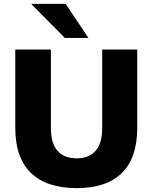

<svg xmlns="http://www.w3.org/2000/svg" viewBox="-20 -961 788 992"><path d="M376 11Q222 11 140.5 -67Q59 -145 59 -300V-705H243V-298Q243 -221 277 -182Q311 -143 376 -143Q440 -143 474 -182Q508 -221 508 -298V-705H689V-300Q689 -145 609.5 -67Q530 11 376 11ZM315 -765 141 -941H319L437 -765Z"/></svg>

Font: Nunito Sans 12pt ExtraLight 12pt Black
Style: Regular
Weight: 900
Version: Version 3.101;gftools[0.9.27]